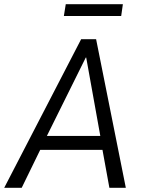

<svg xmlns="http://www.w3.org/2000/svg" viewBox="-38 -891 679 911"><path d="M-18 0 347 -705H418L559 0H481L444 -203L474 -180H125L164 -203L65 0ZM369 -618 176 -229 162 -246H458L441 -229L371 -618ZM265 -815 274 -871H545L537 -815Z"/></svg>

Font: Nunito Sans 10pt Condensed
Style: Italic
Weight: 400
Width: 3
Italic angle: -9°
Designer: Vernon Adams
Foundry: Vernon Adams
Version: Version 3.101;gftools[0.9.27]